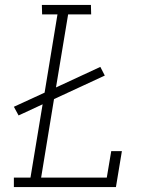

<svg xmlns="http://www.w3.org/2000/svg" viewBox="-20 -755 640 775"><path d="M36 0V-38H103L152 -334L55 -289L36 -324L160 -381L212 -697H150L149 -735H347L348 -697H255L206 -402L385 -485L403 -450L198 -355L146 -38H411L429 -145H472L448 0Z"/></svg>

Font: Iosevka Etoile Extralight
Style: Italic
Weight: 200
Italic angle: -9°
Designer: Belleve Invis
Foundry: Belleve Invis
Version: Version 22.1.2; ttfautohint (v1.8.4)